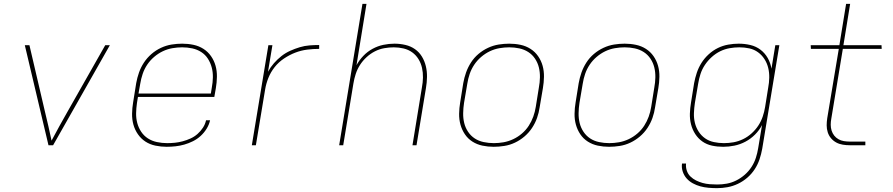

<svg xmlns="http://www.w3.org/2000/svg" viewBox="-20 -755 4640 998"><path d="M232 0 109 -520H133L214 -173Q223 -136 231.5 -99Q240 -62 248 -24Q268 -62 288.5 -99Q309 -136 330 -173L527 -520H551L256 0Z M846 8Q817 8 788 2Q759 -4 736 -19Q713 -34 697 -57Q681 -80 673.5 -107Q666 -134 666.5 -164Q667 -194 672 -223L688 -323Q693 -351 702.5 -378Q712 -405 728 -429.5Q744 -454 767 -474Q790 -494 817 -506.5Q844 -519 872 -523.5Q900 -528 927 -528Q957 -528 985.5 -522Q1014 -516 1037.5 -501Q1061 -486 1077 -463Q1093 -440 1100.5 -413Q1108 -386 1107.5 -356Q1107 -326 1102 -297L1094 -251H697L692 -220Q688 -193 687.5 -166.5Q687 -140 693.5 -115.5Q700 -91 714 -70Q728 -49 749 -35.5Q770 -22 796 -16.5Q822 -11 849 -11Q869 -11 889 -13Q909 -15 929.5 -20.5Q950 -26 970 -35Q990 -44 1006.5 -58.5Q1023 -73 1035 -91.5Q1047 -110 1051 -130H1072Q1067 -107 1054 -86Q1041 -65 1023 -48.5Q1005 -32 983 -21Q961 -10 938 -3.5Q915 3 892 5.5Q869 8 846 8ZM1076 -269 1081 -300Q1086 -326 1086.5 -353Q1087 -380 1080.5 -404.5Q1074 -429 1060.5 -450Q1047 -471 1026 -484.5Q1005 -498 979.5 -503.5Q954 -509 927 -509Q902 -509 876 -504.5Q850 -500 826 -488.5Q802 -477 781 -459Q760 -441 745 -418.5Q730 -396 721.5 -370.5Q713 -345 709 -320L700 -269Z M1289 0 1375 -520H1396L1373 -382Q1386 -406 1404 -426.5Q1422 -447 1443 -463.5Q1464 -480 1488.5 -491Q1513 -502 1538 -509.5Q1563 -517 1588.5 -519Q1614 -521 1639 -521V-501Q1608 -501 1576.5 -497Q1545 -493 1515 -481.5Q1485 -470 1456.5 -451Q1428 -432 1407.5 -406Q1387 -380 1375 -350Q1363 -320 1358 -289L1310 0Z M1743 0 1864 -735H1885L1833 -416Q1847 -442 1868.5 -464.5Q1890 -487 1917 -501.5Q1944 -516 1973 -522Q2002 -528 2030 -528Q2059 -528 2087 -521.5Q2115 -515 2137 -499.5Q2159 -484 2173 -461Q2187 -438 2193.5 -411Q2200 -384 2199.5 -355Q2199 -326 2194 -297L2145 0H2124L2173 -300Q2178 -326 2178.5 -352Q2179 -378 2173.5 -402.5Q2168 -427 2155 -448Q2142 -469 2122.5 -483Q2103 -497 2078 -503Q2053 -509 2027 -509Q2003 -509 1977.5 -504.5Q1952 -500 1928.5 -488Q1905 -476 1885 -457.5Q1865 -439 1851 -417Q1837 -395 1829 -370.5Q1821 -346 1817 -321L1764 0Z M2546 8Q2516 8 2487.5 2Q2459 -4 2435.5 -19Q2412 -34 2396.5 -57Q2381 -80 2373.5 -107Q2366 -134 2366.5 -164Q2367 -194 2372 -223L2388 -323Q2393 -351 2402.5 -378Q2412 -405 2428 -430Q2444 -455 2467 -474.5Q2490 -494 2517 -506.5Q2544 -519 2572 -523.5Q2600 -528 2627 -528Q2657 -528 2685.5 -522Q2714 -516 2737.5 -501Q2761 -486 2777 -463Q2793 -440 2800.5 -413Q2808 -386 2807.5 -356Q2807 -326 2802 -297L2785 -197Q2781 -169 2771.5 -142Q2762 -115 2745.5 -90Q2729 -65 2706 -45.5Q2683 -26 2656.5 -13.5Q2630 -1 2601.5 3.5Q2573 8 2546 8ZM2547 -11Q2572 -11 2597.5 -15.5Q2623 -20 2647.5 -31.5Q2672 -43 2693 -61Q2714 -79 2728.5 -101.5Q2743 -124 2752 -149Q2761 -174 2765 -200L2781 -300Q2786 -326 2786.5 -353Q2787 -380 2781 -404.5Q2775 -429 2761 -450Q2747 -471 2726 -484.5Q2705 -498 2679.5 -503.5Q2654 -509 2627 -509Q2602 -509 2576 -504.5Q2550 -500 2526 -488.5Q2502 -477 2481 -459Q2460 -441 2445 -418.5Q2430 -396 2421.5 -371Q2413 -346 2409 -320L2392 -220Q2388 -194 2387.5 -167Q2387 -140 2393 -115.5Q2399 -91 2413 -70Q2427 -49 2447.5 -35.5Q2468 -22 2494 -16.5Q2520 -11 2547 -11Z M3146 8Q3116 8 3087.5 2Q3059 -4 3035.5 -19Q3012 -34 2996.5 -57Q2981 -80 2973.5 -107Q2966 -134 2966.5 -164Q2967 -194 2972 -223L2988 -323Q2993 -351 3002.5 -378Q3012 -405 3028 -430Q3044 -455 3067 -474.5Q3090 -494 3117 -506.5Q3144 -519 3172 -523.5Q3200 -528 3227 -528Q3257 -528 3285.5 -522Q3314 -516 3337.5 -501Q3361 -486 3377 -463Q3393 -440 3400.5 -413Q3408 -386 3407.5 -356Q3407 -326 3402 -297L3385 -197Q3381 -169 3371.5 -142Q3362 -115 3345.5 -90Q3329 -65 3306 -45.5Q3283 -26 3256.5 -13.5Q3230 -1 3201.5 3.5Q3173 8 3146 8ZM3147 -11Q3172 -11 3197.5 -15.5Q3223 -20 3247.5 -31.5Q3272 -43 3293 -61Q3314 -79 3328.5 -101.5Q3343 -124 3352 -149Q3361 -174 3365 -200L3381 -300Q3386 -326 3386.5 -353Q3387 -380 3381 -404.5Q3375 -429 3361 -450Q3347 -471 3326 -484.5Q3305 -498 3279.5 -503.5Q3254 -509 3227 -509Q3202 -509 3176 -504.5Q3150 -500 3126 -488.5Q3102 -477 3081 -459Q3060 -441 3045 -418.5Q3030 -396 3021.5 -371Q3013 -346 3009 -320L2992 -220Q2988 -194 2987.5 -167Q2987 -140 2993 -115.5Q2999 -91 3013 -70Q3027 -49 3047.5 -35.5Q3068 -22 3094 -16.5Q3120 -11 3147 -11Z M3707 223Q3685 223 3662.5 221Q3640 219 3620 213.5Q3600 208 3581.5 198Q3563 188 3549.5 173Q3536 158 3529 137.5Q3522 117 3525 95H3546Q3544 114 3550 132Q3556 150 3569 162.5Q3582 175 3598 183Q3614 191 3632 196Q3650 201 3669.5 202.5Q3689 204 3708 204Q3733 204 3758 199.5Q3783 195 3807 183Q3831 171 3851.5 153Q3872 135 3886.5 112.5Q3901 90 3909 65Q3917 40 3921 15L3941 -105Q3927 -78 3904.5 -55.5Q3882 -33 3854.5 -18.5Q3827 -4 3797.5 2Q3768 8 3739 8Q3709 8 3681 2Q3653 -4 3631 -19.5Q3609 -35 3594 -58Q3579 -81 3572 -108.5Q3565 -136 3566 -165Q3567 -194 3572 -223L3588 -323Q3593 -350 3602 -377Q3611 -404 3626.5 -428.5Q3642 -453 3664 -473Q3686 -493 3711.5 -505.5Q3737 -518 3765 -523Q3793 -528 3820 -528Q3851 -528 3880.5 -521Q3910 -514 3933 -496.5Q3956 -479 3970.5 -453.5Q3985 -428 3990 -398L4010 -520H4031L3942 18Q3937 46 3928 73Q3919 100 3903 124.5Q3887 149 3864.5 168.5Q3842 188 3815.5 200.5Q3789 213 3761.5 218Q3734 223 3707 223ZM3743 -11Q3768 -11 3793 -15.5Q3818 -20 3842 -31.5Q3866 -43 3886.5 -61.5Q3907 -80 3921.5 -102Q3936 -124 3944.5 -149Q3953 -174 3957 -199L3973 -299Q3978 -325 3978.5 -351.5Q3979 -378 3973 -402.5Q3967 -427 3953.5 -448Q3940 -469 3920 -483.5Q3900 -498 3875 -503.5Q3850 -509 3823 -509Q3798 -509 3772.5 -504.5Q3747 -500 3723.5 -488.5Q3700 -477 3679.5 -458.5Q3659 -440 3644 -417.5Q3629 -395 3621 -370Q3613 -345 3609 -320L3592 -220Q3588 -194 3587 -167.5Q3586 -141 3592 -116.5Q3598 -92 3611.5 -71Q3625 -50 3645 -36Q3665 -22 3690.5 -16.5Q3716 -11 3743 -11Z M4478 0H4398Q4379 0 4360.5 -3Q4342 -6 4326.5 -14.5Q4311 -23 4299.5 -36.5Q4288 -50 4282.5 -67.5Q4277 -85 4277 -103.5Q4277 -122 4280 -141L4340 -501H4195L4194 -520H4343L4378 -735H4399L4364 -520H4562L4563 -501H4361L4301 -138Q4298 -122 4298 -106.5Q4298 -91 4302.5 -76.5Q4307 -62 4316 -50.5Q4325 -39 4338 -31.5Q4351 -24 4366.5 -21.5Q4382 -19 4398 -19H4478Z"/></svg>

Font: Iosevka Aile Thin Oblique
Style: Regular
Weight: 100
Italic angle: -9°
Designer: Belleve Invis
Foundry: Belleve Invis
Version: Version 31.1.0; ttfautohint (v1.8.4)